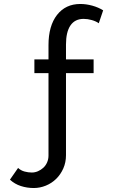

<svg xmlns="http://www.w3.org/2000/svg" viewBox="-20 -760 574 966"><path d="M150 186Q116 186 85 176Q54 166 30 144L71 85Q85 98 103.5 103Q122 108 140 108Q156 108 171 101.5Q186 95 198 84Q210 73 217 57Q224 41 224 23V-392H153V-461H224V-533Q224 -630 267 -685Q310 -740 384 -740Q414 -740 444.5 -731.5Q475 -723 499 -708L477 -643Q463 -653 442 -659Q421 -665 401 -665Q357 -665 334.5 -632Q312 -599 312 -536V-461H451V-392H312V21Q312 57 298.5 87.5Q285 118 262.5 140Q240 162 210.5 174Q181 186 150 186Z"/></svg>

Font: Boldmen Medium
Style: Regular
Weight: 400
Designer: Matt McInerney, Pablo Impallari, Rodrigo Fuenzalida
Foundry: LIVING CONCEPT
Version: Version 1.000